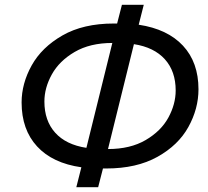

<svg xmlns="http://www.w3.org/2000/svg" viewBox="-20 -756 867 800"><path d="M807 -384Q807 -303 765 -227Q723 -151 636 -102.5Q549 -54 423 -54H409L389 24H298L319 -59Q199 -76 134.5 -146Q70 -216 70 -329Q70 -408 112 -483.5Q154 -559 240.5 -608.5Q327 -658 454 -658H468L488 -736H579L558 -653Q678 -635 742.5 -565.5Q807 -496 807 -384ZM340 -140 448 -577Q355 -577 291 -539.5Q227 -502 196 -446Q165 -390 165 -333Q165 -253 210 -203Q255 -153 340 -140ZM712 -379Q712 -459 667 -509Q622 -559 538 -572L430 -135Q523 -135 587 -172.5Q651 -210 681.5 -266Q712 -322 712 -379Z"/></svg>

Font: CST
Style: Italic
Weight: 400
Italic angle: -14°
Version: Version 1.00